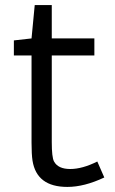

<svg xmlns="http://www.w3.org/2000/svg" viewBox="-20 -734 457 764"><path d="M395 -27.8Q315.4 9.8 248 9.8Q126 9.8 109.4 -94.7Q105.5 -119.6 105.5 -167V-513.2H35.2V-573.2L105.5 -581.1L118.2 -713.9H186V-581.1H355.5V-513.2H186V-168.5Q186 -108.4 194.8 -91.8Q210.9 -61.5 259.3 -61.5Q307.6 -61.5 367.2 -91.3Z"/></svg>

Font: Armata
Style: Regular
Weight: 400
Designer: Viktoriya Grabowska
Foundry: Viktoriya Grabowska
Version: Version 1.003